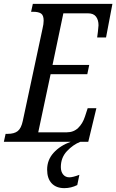

<svg xmlns="http://www.w3.org/2000/svg" viewBox="-37 -734 602 994"><path d="M-8 -41H2Q37 -41 55 -55.5Q73 -70 81 -108L183 -585Q189 -610 189 -627Q189 -655 175.5 -664Q162 -673 135 -673H124L133 -714H545L512 -540H466Q467 -545 470 -571Q473 -597 473 -603Q473 -631 460 -648Q447 -665 419 -665H291L235 -398H425L415 -350H225L161 -49H309Q344 -49 367.5 -71.5Q391 -94 403 -131L417 -174H462L420 0H-17ZM207 144Q207 94 240.5 57Q274 20 329 0H379Q341 15 309.5 48.5Q278 82 278 131Q278 155 290 169.5Q302 184 322 184Q340 184 374 171L363 224Q331 240 296 240Q254 240 230.5 215Q207 190 207 144Z"/></svg>

Font: Noto Serif Cond
Style: Italic
Weight: 400
Width: 3
Italic angle: -12°
Designer: Monotype Design Team
Foundry: Monotype Imaging Inc.
Version: Version 1.001